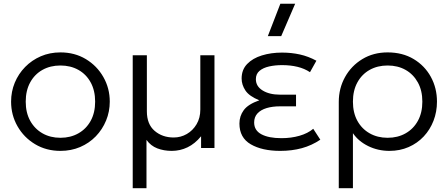

<svg xmlns="http://www.w3.org/2000/svg" viewBox="-20 -774 2343 1004"><path d="M296 15Q222 15 163.5 -20Q105 -55 71.5 -113.8Q38 -172.5 38 -242.5Q38 -295 57.2 -341.5Q76.5 -388 111.5 -423.8Q146.5 -459.5 193.5 -479.8Q240.5 -500 296 -500Q370.5 -500 428.8 -465Q487 -430 520.5 -371.2Q554 -312.5 554 -242.5Q554 -190.5 534.8 -143.8Q515.5 -97 481 -61.2Q446.5 -25.5 399.2 -5.2Q352 15 296 15ZM296 -53.5Q349 -53.5 390 -76.8Q431 -100 454.2 -142.2Q477.5 -184.5 477.5 -242.5Q477.5 -300.5 454.2 -343Q431 -385.5 390 -408.5Q349 -431.5 296 -431.5Q243 -431.5 202 -408.5Q161 -385.5 137.8 -343Q114.5 -300.5 114.5 -242.5Q114.5 -184.5 138 -142.2Q161.5 -100 202.2 -76.8Q243 -53.5 296 -53.5Z M674 210V-485H748V-192Q748 -124.5 788.5 -89.8Q829 -55 888.5 -55Q925 -55 956.8 -73.2Q988.5 -91.5 1008 -124.5Q1027.5 -157.5 1027.5 -201V-485H1101.5V0H1031.5V-61.5Q999.5 -22.5 960.8 -3.8Q922 15 878 15Q837 15 802.5 1.8Q768 -11.5 746 -42.5V210Z M1445.5 15Q1350.5 15 1291.2 -19.5Q1232 -54 1232 -128Q1232 -167.5 1254.8 -198.2Q1277.5 -229 1336 -249.5Q1283 -271 1263.2 -301Q1243.5 -331 1243.5 -363.5Q1243.5 -409.5 1272.5 -439.5Q1301.5 -469.5 1349.5 -484.2Q1397.5 -499 1454.5 -499Q1504 -499 1548 -489.2Q1592 -479.5 1634.5 -456.5L1601 -396.5Q1572.5 -415.5 1535.8 -424.5Q1499 -433.5 1455 -433.5Q1418.5 -433.5 1387.2 -426.5Q1356 -419.5 1337 -403.5Q1318 -387.5 1318 -360Q1318 -322.5 1353.5 -300.8Q1389 -279 1444 -279H1528V-218H1445Q1404.5 -218 1374 -208.8Q1343.5 -199.5 1326.2 -180.8Q1309 -162 1309 -133.5Q1309 -92 1347 -71.8Q1385 -51.5 1451.5 -51.5Q1502.5 -51.5 1546 -64Q1589.5 -76.5 1618 -100.5L1655 -43.5Q1610.5 -13.5 1558.5 0.8Q1506.5 15 1445.5 15ZM1380.5 -585 1446 -754.5H1523.5L1450.5 -585Z M1751.5 210V-241Q1751.5 -312 1784.2 -371Q1817 -430 1874.8 -465Q1932.5 -500 2007 -500Q2085 -500 2143 -465.2Q2201 -430.5 2233 -372Q2265 -313.5 2265 -242.5Q2265 -189.5 2247 -142.8Q2229 -96 2195.8 -60.5Q2162.5 -25 2116.8 -5Q2071 15 2016.5 15Q1956.5 15 1905.2 -10.2Q1854 -35.5 1825.5 -77.5V210ZM2007 -53.5Q2060 -53.5 2101 -76.8Q2142 -100 2165.2 -142.2Q2188.5 -184.5 2188.5 -242.5Q2188.5 -300.5 2165 -343Q2141.5 -385.5 2100.8 -408.5Q2060 -431.5 2007 -431.5Q1954 -431.5 1913 -408.5Q1872 -385.5 1848.8 -343Q1825.5 -300.5 1825.5 -242.5Q1825.5 -184.5 1848.8 -142.2Q1872 -100 1913 -76.8Q1954 -53.5 2007 -53.5Z"/></svg>

Font: Geologica Cursive ExtraLight
Style: Regular
Weight: 250
Designer: Sindre Bremnes, Frode Helland
Foundry: Monokrom Skriftforlag AS
Version: Version 1.010;gftools[0.9.28]